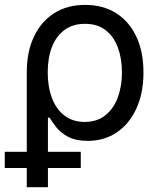

<svg xmlns="http://www.w3.org/2000/svg" viewBox="-34 -573 666 797"><path d="M77.1 204.1V-272.5Q77.1 -358.4 107.2 -421.4Q137.2 -484.4 191.4 -518.6Q245.6 -552.7 319.3 -552.7Q393.1 -552.7 447.3 -518.8Q501.5 -484.9 531.5 -421.9Q561.5 -358.9 561.5 -272.5Q561.5 -186.5 532.2 -122.6Q502.9 -58.6 450.9 -23.4Q398.9 11.7 331.1 11.7Q278.8 11.7 247.1 -6.1Q215.3 -23.9 198.2 -46.6Q181.2 -69.3 171.9 -84.5H165V204.1ZM317.4 -66.9Q368.7 -66.9 403.1 -94.2Q437.5 -121.6 454.8 -168.2Q472.2 -214.8 472.2 -272.9Q472.2 -329.1 455.6 -374.8Q439 -420.4 405 -447.3Q371.1 -474.1 318.8 -474.1Q269 -474.1 234.4 -449Q199.7 -423.8 181.9 -378.7Q164.1 -333.5 164.1 -272.9Q164.1 -212.9 181.6 -166.3Q199.2 -119.6 233.6 -93.3Q268.1 -66.9 317.4 -66.9ZM-14.2 124.5V57.1H301.3V124.5Z"/></svg>

Font: Inter Variable LoSnoCo
Style: Regular
Weight: 400
Designer: Rasmus Andersson
Foundry: rsms
Version: Version 4.000;git-a52131595; featfreeze: case,dlig,ss01,ss02